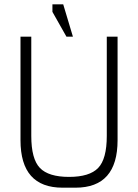

<svg xmlns="http://www.w3.org/2000/svg" viewBox="-20 -870 640 890"><path d="M270 0H300V-50Q205 -50 165 -91.5Q125 -133 125 -240V-700H75V-220Q75 0 270 0ZM330 0Q525 0 525 -220V-700H475V-240Q475 -133 435 -91.5Q395 -50 300 -50V0ZM318 -700 273 -850H223V-815L288 -700Z"/></svg>

Font: Millimetre
Style: Light
Weight: 200
Designer: Jérémy Landes
Version: Version 1.0